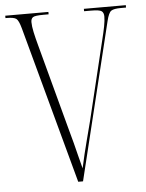

<svg xmlns="http://www.w3.org/2000/svg" viewBox="-52 -756 607 798"><g transform="rotate(-5 251.5 -357.0)"><path d="M64 -656Q55 -689 45 -696.5Q35 -704 6 -704H0V-714H180V-704H159Q123 -704 114.5 -698Q106 -692 106 -678Q106 -661 111.5 -635.5Q117 -610 125 -581L218 -234Q230 -191 237.5 -162Q245 -133 251 -108.5Q257 -84 265 -54Q272 -87 278.5 -113.5Q285 -140 293 -171Q301 -202 313 -248L392 -575Q401 -611 405.5 -634.5Q410 -658 410 -675Q410 -690 401.5 -697Q393 -704 356 -704H328V-714H503V-704H482Q452 -704 441 -696.5Q430 -689 422 -656L262 0H242Z"/></g></svg>

Font: Noto Serif Display ExtraCondensed ExtraLight
Style: Regular
Weight: 200
Width: 2
Designer: Monotype Design Team
Foundry: Monotype Imaging Inc.
Version: Version 2.009